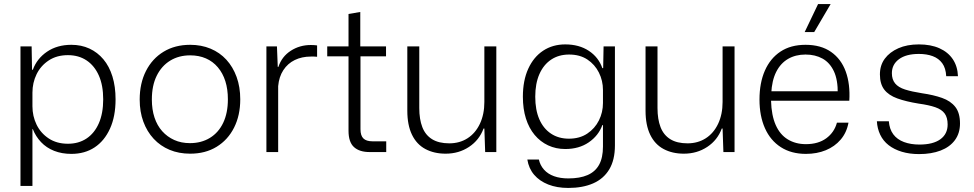

<svg xmlns="http://www.w3.org/2000/svg" viewBox="-20 -750 4803 947"><path d="M81 167V-521H136L138 -406H142Q162 -461 212 -495Q262 -529 332 -529Q381 -529 421 -510.5Q461 -492 490 -457.5Q519 -423 534.5 -373Q550 -323 550 -260Q550 -176 522.5 -115.5Q495 -55 446.5 -23Q398 9 332 9Q285 9 247 -6Q209 -21 182.5 -49Q156 -77 142 -113H140V167ZM315 -41Q368 -41 407 -67Q446 -93 467.5 -142Q489 -191 489 -260Q489 -329 467.5 -377.5Q446 -426 407 -452Q368 -478 315 -478Q260 -478 220.5 -452Q181 -426 160.5 -384Q140 -342 140 -293V-226Q140 -177 160.5 -135Q181 -93 220.5 -67Q260 -41 315 -41Z M918 8Q862 8 816.5 -11Q771 -30 738 -65.5Q705 -101 687 -150Q669 -199 669 -259Q669 -339 700 -400Q731 -461 787 -495Q843 -529 918 -529Q973 -529 1018.5 -510Q1064 -491 1096.5 -455.5Q1129 -420 1147 -370.5Q1165 -321 1165 -260Q1165 -181 1134.5 -120.5Q1104 -60 1048.5 -26Q993 8 918 8ZM917 -44Q973 -44 1015.5 -70Q1058 -96 1081 -144.5Q1104 -193 1104 -260Q1104 -310 1091.5 -349.5Q1079 -389 1054.5 -418Q1030 -447 995.5 -462Q961 -477 918 -477Q862 -477 819.5 -451Q777 -425 753 -376.5Q729 -328 729 -259Q729 -210 742 -170.5Q755 -131 780 -103Q805 -75 839.5 -59.5Q874 -44 917 -44Z M1294 0V-521H1346L1350 -420H1353Q1370 -471 1414 -499.5Q1458 -528 1513 -528Q1522 -528 1529.5 -527.5Q1537 -527 1544 -526V-470Q1538 -471 1529.5 -471Q1521 -471 1513 -471Q1469 -471 1434 -454Q1399 -437 1377.5 -404Q1356 -371 1352 -325V0Z M1803 0Q1753 0 1726 -24.5Q1699 -49 1699 -105V-472H1594V-521H1699V-681L1757 -691V-521H1884V-472H1758V-113Q1758 -81 1772.5 -67Q1787 -53 1817 -53H1885V0Z M2178 8Q2121 8 2078 -15Q2035 -38 2012 -85.5Q1989 -133 1989 -204V-521H2048V-217Q2048 -162 2063 -123Q2078 -84 2111 -63.5Q2144 -43 2196 -43Q2247 -43 2286 -68Q2325 -93 2347 -139.5Q2369 -186 2369 -247V-521H2428V0H2373L2369 -116H2365Q2344 -59 2293.5 -25.5Q2243 8 2178 8Z M2783 177Q2727 177 2684 160Q2641 143 2614.5 112Q2588 81 2581 37H2638Q2644 65 2663 86.5Q2682 108 2712.5 119Q2743 130 2783 130Q2840 130 2878 113.5Q2916 97 2935 62.5Q2954 28 2954 -27V-133H2951Q2932 -81 2884 -48Q2836 -15 2768 -15Q2722 -15 2683.5 -33Q2645 -51 2617 -84.5Q2589 -118 2574 -165.5Q2559 -213 2559 -273Q2559 -353 2585.5 -411Q2612 -469 2659 -500Q2706 -531 2768 -531Q2836 -531 2884 -499.5Q2932 -468 2951 -414H2955L2957 -521H3013V-33Q3013 39 2985 85.5Q2957 132 2905.5 154.5Q2854 177 2783 177ZM2786 -66Q2839 -66 2876.5 -91Q2914 -116 2934 -156Q2954 -196 2954 -242V-306Q2954 -352 2934 -392Q2914 -432 2877 -456.5Q2840 -481 2787 -481Q2736 -481 2698.5 -456Q2661 -431 2640.5 -384.5Q2620 -338 2620 -273Q2620 -208 2640 -162Q2660 -116 2697.5 -91Q2735 -66 2786 -66Z M3353 8Q3296 8 3253 -15Q3210 -38 3187 -85.5Q3164 -133 3164 -204V-521H3223V-217Q3223 -162 3238 -123Q3253 -84 3286 -63.5Q3319 -43 3371 -43Q3422 -43 3461 -68Q3500 -93 3522 -139.5Q3544 -186 3544 -247V-521H3603V0H3548L3544 -116H3540Q3519 -59 3468.5 -25.5Q3418 8 3353 8Z M3955 9Q3883 9 3831.5 -24Q3780 -57 3753 -117.5Q3726 -178 3726 -259Q3726 -341 3752.5 -401.5Q3779 -462 3829.5 -495.5Q3880 -529 3953 -529Q4029 -529 4079 -494Q4129 -459 4151.5 -397Q4174 -335 4169 -253H3783Q3785 -181 3806 -133.5Q3827 -86 3865.5 -62.5Q3904 -39 3955 -39Q4016 -39 4055.5 -68Q4095 -97 4108 -145H4165Q4156 -96 4126.5 -61.5Q4097 -27 4053 -9Q4009 9 3955 9ZM3784 -289 3777 -300H4119L4112 -287Q4113 -356 4093 -398.5Q4073 -441 4037 -461Q4001 -481 3953 -481Q3904 -481 3867 -459.5Q3830 -438 3808.5 -395.5Q3787 -353 3784 -289ZM3949 -592 4015 -730H4077L3996 -592Z M4513 10Q4466 10 4428 -1.5Q4390 -13 4363 -34Q4336 -55 4321.5 -85.5Q4307 -116 4305 -152H4364Q4367 -113 4386 -87.5Q4405 -62 4438.5 -49.5Q4472 -37 4515 -37Q4582 -37 4618 -63Q4654 -89 4654 -136Q4654 -170 4639.5 -190Q4625 -210 4593.5 -221Q4562 -232 4511 -239Q4449 -249 4406 -264.5Q4363 -280 4341.5 -308Q4320 -336 4320 -383Q4320 -428 4344 -460.5Q4368 -493 4411 -512Q4454 -531 4512 -531Q4571 -531 4613.5 -512Q4656 -493 4679.5 -458Q4703 -423 4705 -374H4647Q4645 -414 4627.5 -438Q4610 -462 4580.5 -473Q4551 -484 4512 -484Q4449 -484 4414 -458Q4379 -432 4379 -389Q4379 -358 4395 -338.5Q4411 -319 4444 -308.5Q4477 -298 4528 -290Q4584 -282 4626.5 -267Q4669 -252 4692 -222.5Q4715 -193 4715 -141Q4715 -93 4690 -59Q4665 -25 4619.5 -7.5Q4574 10 4513 10Z"/></svg>

Font: Mona Sans Light
Style: Regular
Weight: 300
Designer: Deni Anggara
Foundry: GitHub
Version: Version 2.000